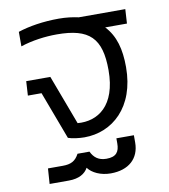

<svg xmlns="http://www.w3.org/2000/svg" viewBox="-83 -621 778 886"><g transform="rotate(-10 306.0 -177.5)"><path d="M456 -473H558L562 -540H344C317 -546 286 -550 252 -550C179 -550 111 -539 60 -522V-454C114 -472 176 -480 230 -480C383 -480 437 -426 437 -276C437 -109 348 -52 254 -60L167 -292H54L50 -225H114L198 -1C216 6 251 10 274 10C405 10 519 -88 519 -276C519 -360 502 -424 456 -473ZM418 64V40H500V74C500 149 449 195 365 195C318 195 278 176 259 150C245 176 216 194 168 194H78L83 122H152C191 122 212 111 229 79H285C299 108 320 125 357 125C403 125 418 103 418 64Z"/></g></svg>

Font: Kanit Light
Style: Regular
Weight: 300
Designer: Katatrad Team
Foundry: CadsonDemak
Version: Version 1.000;PS 001.000;hotconv 1.0.88;makeotf.lib2.5.64775